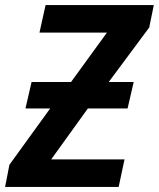

<svg xmlns="http://www.w3.org/2000/svg" viewBox="-43 -734 624 754"><path d="M-23 0 -6 -87 154 -308H57L81 -412H236L377 -606H112L136 -714H561L543 -626L384 -412H482L458 -308H302L158 -108H446L423 0Z"/></svg>

Font: Noto Sans Display SemiBold
Style: Italic
Weight: 600
Italic angle: -12°
Designer: Monotype Design Team
Foundry: Monotype Imaging Inc.
Version: Version 2.003